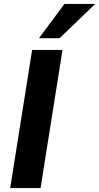

<svg xmlns="http://www.w3.org/2000/svg" viewBox="-20 -960 506 980"><path d="M32 0 144 -705H299L187 0ZM179 -765 309 -940H466L284 -765Z"/></svg>

Font: Nunito Sans 12pt ExtraBold
Style: Italic
Weight: 800
Italic angle: -9°
Designer: Vernon Adams
Foundry: Vernon Adams
Version: Version 3.101;gftools[0.9.27]